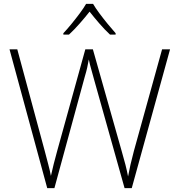

<svg xmlns="http://www.w3.org/2000/svg" viewBox="-20 -968 921 988"><path d="M855 -714 658 0H621L464 -559Q456 -590 449 -613.5Q442 -637 437 -662Q433 -639 428.5 -619Q424 -599 417 -576L260 0H223L29 -714H69L210 -192Q220 -153 228 -123.5Q236 -94 242 -63Q249 -94 256.5 -124.5Q264 -155 275 -194L419 -714H458L606 -191Q618 -150 625.5 -120.5Q633 -91 639 -60Q645 -92 651.5 -121Q658 -150 669 -191L814 -714ZM459 -948Q471 -927 491.5 -899.5Q512 -872 534.5 -844.5Q557 -817 575 -797V-790H546Q519 -815 491 -847.5Q463 -880 441 -908Q419 -880 390.5 -847.5Q362 -815 335 -790H306V-797Q325 -817 347.5 -844.5Q370 -872 390.5 -899.5Q411 -927 423 -948Z"/></svg>

Font: Noto Sans Khmer UI ExtraLight
Style: Regular
Weight: 200
Designer: Danh Hong and the Monotype Design Team
Foundry: Monotype Imaging Inc.
Version: Version 2.002; ttfautohint (v1.8.4.7-5d5b)